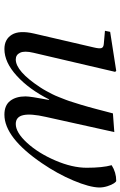

<svg xmlns="http://www.w3.org/2000/svg" viewBox="144 -686 554 883"><g transform="rotate(90 421.5 -245.0)"><path d="M122.1 -450.2 127 -474.1 306.2 -502 311 -497.1 223.1 -121.1Q213.4 -80.1 222.9 -60.1Q232.4 -40 253.9 -40Q308.1 -40 381.8 -151.9Q390.6 -165 398.7 -179.9Q406.7 -194.8 413.3 -207.5Q419.9 -220.2 427.5 -239.7Q435.1 -259.3 439.7 -270.8Q444.3 -282.2 451.4 -305.7Q458.5 -329.1 461.9 -339.1Q465.3 -349.1 472.7 -376.2Q480 -403.3 482.2 -411.4Q484.4 -419.4 492.2 -449.7Q500 -480 502 -486.8L587.9 -493.2L518.1 -178.2Q502.4 -109.4 510 -74.7Q517.6 -40 550.8 -40Q589.8 -40 637.5 -92Q685.1 -144 718.5 -221.9Q752 -299.8 752 -366.2Q752 -439 740.2 -481Q773.4 -502 812 -502Q816.4 -502 823.5 -491.5Q830.6 -481 836.7 -461.9Q842.8 -442.9 842.8 -423.8Q841.8 -378.9 810.8 -305.2Q779.8 -231.4 731 -160.2Q613.3 12.2 507.8 12.2Q464.8 12.2 444.3 -14.4Q423.8 -41 423.8 -85Q423.8 -106.9 439.9 -191.9L438 -193.8Q391.6 -101.6 329.3 -44.7Q267.1 12.2 206.1 12.2Q161.1 12.2 140.1 -22Q119.1 -56.2 134.8 -124L198.2 -397Q204.6 -423.3 201.9 -433.3Q199.2 -443.4 183.1 -444.8Z"/></g></svg>

Font: Linguistics Pro
Style: Italic
Weight: 400
Italic angle: -12°
Designer: Stefan Peev, Context Ltd
Foundry: Stefan Peev, Context Ltd
Version: Version 001.000